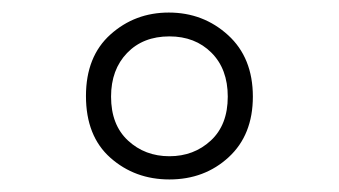

<svg xmlns="http://www.w3.org/2000/svg" viewBox="-20 -744 540 306"><path d="M250 -458Q195 -458 156 -492.5Q117 -527 117 -591Q117 -654 156 -689Q195 -724 249 -724Q304 -724 343.5 -688Q383 -652 383 -590Q383 -529 344.5 -493.5Q306 -458 250 -458ZM250 -495Q289 -495 316 -520Q343 -545 343 -590Q343 -634 317 -660Q291 -686 250 -686Q208 -686 182.5 -659.5Q157 -633 157 -590Q157 -545 184 -520Q211 -495 250 -495Z"/></svg>

Font: Noto Sans Mono ExtraCondensed Light
Style: Regular
Weight: 300
Width: 2
Designer: Monotype Design Team
Foundry: Monotype Imaging Inc.
Version: Version 2.014; ttfautohint (v1.8.4.7-5d5b)